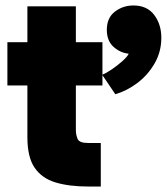

<svg xmlns="http://www.w3.org/2000/svg" viewBox="-20 -681 609 701"><path d="M302 0Q232 0 182.5 -15Q133 -30 106.5 -68.5Q80 -107 80 -180V-369H7V-527H80V-658H257V-527H354V-369H257V-207Q257 -188 263.5 -173.5Q270 -159 301 -159H348V0ZM401 -337 353 -408Q368 -414 388.5 -428Q409 -442 427 -458Q445 -474 450 -485Q419 -488 394.5 -510Q370 -532 370 -572Q370 -616 399.5 -638.5Q429 -661 467 -661Q517 -661 543 -626.5Q569 -592 569 -543Q569 -492 544.5 -449.5Q520 -407 481.5 -378Q443 -349 401 -337Z"/></svg>

Font: Onest Black
Style: Regular
Weight: 900
Designer: Dmitri Voloshin, Andrey Kudryavtsev
Foundry: Dmitri Voloshin, Andrey Kudryavtsev
Version: Version 1.000;gftools[0.9.33]